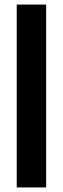

<svg xmlns="http://www.w3.org/2000/svg" viewBox="-20 -820 275 840"><path d="M53.2 0V-800H181.9V0Z"/></svg>

Font: Big Shoulders Stencil Text SC Thin
Style: Regular
Weight: 100
Designer: Patric King
Foundry: XO Type Co
Version: Version 2.001